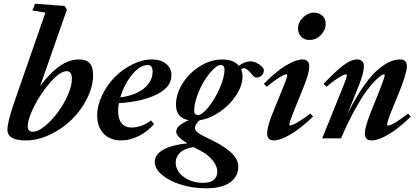

<svg xmlns="http://www.w3.org/2000/svg" viewBox="-20 -745 2257 1034"><path d="M119.1 11.2Q20 11.2 20 -45.9Q20 -89.4 58.6 -199.7L224.6 -677.2L154.8 -688.5L168.5 -725.1L328.1 -712.9L340.3 -693.4L196.3 -281.7Q302.7 -424.8 403.8 -424.8Q444.3 -424.8 462.9 -405Q481.4 -385.3 481.4 -341.3Q481.4 -279.3 449.2 -214.8Q417 -150.4 366.5 -101.1Q315.9 -51.8 249.8 -20.3Q183.6 11.2 119.1 11.2ZM157.2 -35.6Q184.6 -35.6 221.7 -65.9Q258.8 -96.2 290.8 -139.2Q322.8 -182.1 345 -232.4Q367.2 -282.7 367.2 -319.8Q367.2 -361.8 339.8 -361.8Q304.7 -361.8 253.7 -304.7Q202.6 -247.6 166 -176.3Q129.4 -105 129.4 -64.9Q129.4 -35.6 157.2 -35.6Z M631.8 11.2Q574.2 11.2 538.8 -24.7Q503.4 -60.5 503.4 -124Q503.4 -176.8 529.8 -231.9Q556.2 -287.1 597.4 -329.1Q638.7 -371.1 692.6 -397.9Q746.6 -424.8 798.3 -424.8Q846.7 -424.8 875.2 -400.6Q903.8 -376.5 903.3 -339.8Q903.3 -275.9 824.2 -236.6Q745.1 -197.3 620.6 -189.5Q616.2 -168.5 616.2 -147.5Q616.2 -103 635.3 -80.6Q654.3 -58.1 688.5 -58.1Q711.9 -58.1 740.5 -67.4Q769 -76.7 793 -96.7L809.1 -76.7Q776.4 -37.1 728 -12.9Q679.7 11.2 631.8 11.2ZM774.9 -395Q733.9 -395 690.9 -342.3Q647.9 -289.6 627.9 -220.7Q708.5 -231 755.1 -268.8Q801.8 -306.6 801.8 -359.9Q801.8 -395 774.9 -395Z M1087.9 269Q1019.5 269 956.3 249.8Q893.1 230.5 853.3 197.3Q813.5 164.1 813.5 126.5Q813.5 85.4 862.5 59.6Q911.6 33.7 988.8 27.3Q929.2 -9.8 929.2 -34.2Q929.2 -53.2 944.3 -67.1Q959.5 -81.1 996.1 -97.7Q927.7 -110.4 927.7 -180.7Q927.7 -240.2 964.1 -297.1Q1000.5 -354 1058.6 -389.4Q1116.7 -424.8 1176.8 -424.8Q1237.8 -424.8 1266.6 -390.6Q1297.4 -414.6 1329.6 -414.6Q1346.2 -414.6 1364.3 -405Q1382.3 -395.5 1393.6 -382.3Q1400.9 -375 1400.9 -367.2Q1400.9 -350.1 1389.9 -338.9Q1378.9 -327.6 1360.8 -327.6Q1350.6 -327.6 1341.8 -338.4Q1310.5 -377.9 1293.9 -377.9Q1285.6 -377.9 1278.3 -371.6Q1286.1 -354.5 1286.1 -335Q1286.1 -284.7 1252.2 -232.4Q1218.3 -180.2 1164.8 -143.3Q1111.3 -106.4 1055.7 -97.7Q1029.8 -75.7 1029.8 -55.2Q1029.8 -42 1045.9 -30.3Q1062 -18.6 1092.8 -3.9Q1176.8 34.7 1220 72.3Q1263.2 109.9 1263.2 153.3Q1263.2 204.1 1220.2 236.6Q1177.2 269 1087.9 269ZM1047.4 -125.5Q1067.9 -125.5 1101.6 -166.7Q1135.3 -208 1162.1 -267.6Q1189 -327.1 1189 -371.6Q1189 -395 1167 -395Q1151.4 -395 1127 -370.4Q1102.5 -345.7 1080.3 -309.8Q1058.1 -273.9 1042 -229.2Q1025.9 -184.6 1025.9 -148.4Q1025.9 -136.2 1031 -130.9Q1036.1 -125.5 1047.4 -125.5ZM926.3 129.9Q926.3 176.8 970.2 208.3Q1014.2 239.7 1074.2 239.7Q1114.3 239.7 1132.3 222.9Q1150.4 206.1 1150.4 179.2Q1150.4 148.9 1123.5 116.9Q1096.7 85 1057.6 65.4Q1034.2 53.7 1022 46.9Q972.7 54.7 949.5 77.1Q926.3 99.6 926.3 129.9Z M1646 -529.8Q1619.1 -529.8 1602.1 -547.1Q1585 -564.5 1585 -590.8Q1585 -624.5 1611.6 -650.6Q1638.2 -676.8 1670.9 -676.8Q1698.7 -676.8 1716.3 -660.2Q1733.9 -643.6 1733.9 -617.2Q1733.9 -583.5 1708.3 -556.6Q1682.6 -529.8 1646 -529.8ZM1455.6 11.2Q1418.5 11.2 1418.5 -26.9Q1418.5 -62.5 1448.2 -135.3L1503.4 -271Q1526.9 -327.1 1526.9 -340.3Q1526.9 -344.7 1522.9 -344.7Q1517.1 -344.7 1505.4 -339.6Q1493.7 -334.5 1469.7 -318.4Q1445.8 -302.2 1417.5 -277.8L1400.9 -293Q1463.9 -358.9 1519 -391.8Q1574.2 -424.8 1607.4 -424.8Q1645.5 -424.8 1645.5 -387.2Q1645.5 -351.6 1616.7 -280.8L1558.6 -136.7Q1538.1 -85 1538.1 -73.2Q1538.1 -69.3 1541.5 -69.3Q1547.4 -69.3 1559.1 -74Q1570.8 -78.6 1595.5 -94Q1620.1 -109.4 1651.4 -133.3L1666 -117.2Q1599.6 -53.2 1544.4 -21Q1489.3 11.2 1455.6 11.2Z M1715.3 0 1824.7 -271Q1848.1 -328.6 1848.1 -340.3Q1848.1 -344.7 1844.2 -344.7Q1838.4 -344.7 1826.7 -339.6Q1814.9 -334.5 1790.8 -318.4Q1766.6 -302.2 1738.8 -277.8L1722.2 -293Q1785.6 -359.9 1828.1 -392.3Q1870.6 -424.8 1902.3 -424.8Q1939.9 -424.8 1939.9 -387.2Q1939.9 -353.5 1911.1 -280.8L1849.1 -126Q1882.3 -194.3 1916 -247.3Q1949.7 -300.3 1978.8 -333.3Q2007.8 -366.2 2036.9 -387.2Q2065.9 -408.2 2089.1 -416.5Q2112.3 -424.8 2134.3 -424.8Q2171.4 -424.8 2171.4 -387.2Q2171.4 -369.6 2159.2 -330.1Q2147 -290.5 2131.8 -253.9L2084 -136.7Q2064.5 -87.4 2064.5 -72.8Q2064.5 -68.8 2068.4 -68.8Q2094.7 -68.8 2177.7 -133.3L2192.4 -117.2Q2126.5 -52.2 2071.5 -20.5Q2016.6 11.2 1982.4 11.2Q1944.8 11.2 1944.8 -25.9Q1944.8 -58.6 1974.6 -134.8L2028.3 -269Q2051.8 -329.6 2051.8 -340.8Q2051.8 -344.7 2047.9 -344.7Q2043.5 -344.7 2032.7 -338.4Q2022 -332 1999.5 -309.6Q1977.1 -287.1 1951.4 -252.2Q1925.8 -217.3 1889.4 -151.1Q1853 -85 1816.4 0Z"/></svg>

Font: Elstob 18pt
Style: Bold Italic
Weight: 700
Italic angle: -20°
Designer: Peter S. Baker
Version: Version 1.015